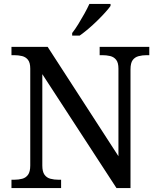

<svg xmlns="http://www.w3.org/2000/svg" viewBox="-20 -951 803 971"><path d="M38 0V-42H51Q74 -42 92.5 -47Q111 -52 122 -67.5Q133 -83 133 -114V-604Q133 -634 121.5 -648.5Q110 -663 91.5 -667.5Q73 -672 51 -672H38V-714H221L579 -161V-604Q579 -634 567.5 -648.5Q556 -663 537.5 -667.5Q519 -672 497 -672H484V-714H735V-672H722Q700 -672 681 -667Q662 -662 651 -647Q640 -632 640 -600V0H569L194 -576V-114Q194 -83 205 -67.5Q216 -52 235 -47Q254 -42 276 -42H289V0ZM345 -784Q360 -803 376 -829Q392 -855 407 -882Q422 -909 432 -931H539V-921Q530 -908 512 -888Q494 -868 471.5 -846Q449 -824 426 -804.5Q403 -785 383 -771H345Z"/></svg>

Font: Noto Rashi Hebrew
Style: Regular
Weight: 400
Version: Version 1.006